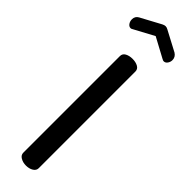

<svg xmlns="http://www.w3.org/2000/svg" viewBox="-344 -943 930 930"><g transform="rotate(45 120.5 -478.0)"><path d="M-19 -864Q-19 -885 -1 -895L103 -951Q113 -956 120 -956Q129 -956 137 -951L241 -896Q260 -884 260 -863Q260 -850 252.5 -839.5Q245 -829 234 -829Q232 -829 228 -830Q226 -832 224 -832L120 -888L16 -832Q12 -829 7 -829Q-4 -829 -11.5 -839.5Q-19 -850 -19 -864ZM66 -35V-697Q66 -714 81.5 -722.5Q97 -731 119 -731Q141 -731 156.5 -722.5Q172 -714 172 -697V-35Q172 -19 156.5 -9.5Q141 0 119 0Q98 0 82 -9.5Q66 -19 66 -35Z"/></g></svg>

Font: TerminalDosisSemiBold
Style: Bold
Weight: 600
Designer: EdgarTolentino, PabloImpallari, IginoMarini
Foundry: EdgarTolentino, PabloImpallari, IginoMarini
Version: Version 1.006